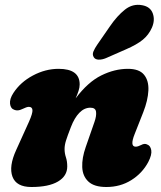

<svg xmlns="http://www.w3.org/2000/svg" viewBox="-20 -755 662 788"><path d="M39.5 -304Q23.5 -309 21.2 -329Q19 -349 35 -373.5Q64 -418 115.2 -445.2Q166.5 -472.5 220.5 -472.5Q307 -472.5 307 -408.5Q307 -396 302.2 -381.5Q297.5 -367 290.5 -351.5Q341 -418.5 395.8 -445.5Q450.5 -472.5 505 -472.5Q551.5 -472.5 571.2 -448.2Q591 -424 589 -383.5Q587 -343 568 -294.5L532.5 -204.5Q512 -153 537 -153Q546 -153 559.5 -160Q574 -168 585 -161.5Q597.5 -157 600.8 -138.5Q604 -120 588.5 -90Q564 -44 519 -15.8Q474 12.5 416.5 12.5Q366.5 12.5 342.8 -9.8Q319 -32 317.5 -69.2Q316 -106.5 332 -152L367.5 -254Q376.5 -279.5 374.2 -296.2Q372 -313 351 -313Q326 -313 305.8 -292.2Q285.5 -271.5 271 -233.5Q257 -197.5 251 -178.5Q245 -159.5 245 -143.5Q245 -126 250.5 -109.5Q256 -93 256 -72Q256 -32.5 218 -10Q180 12.5 109 12.5Q47 12.5 31.2 -29.8Q15.5 -72 46.5 -139.5L99 -255.5Q114.5 -290.5 113.2 -303.5Q112 -316.5 98 -316.5Q90 -316.5 70.5 -307Q53 -298.5 39.5 -304ZM430.5 -646Q460.5 -690 492.8 -715.5Q525 -741 564 -733.5Q597 -727.5 607 -700Q617 -672.5 603.5 -641.5Q590.5 -612 566.2 -592Q542 -572 497 -552.5L415 -516.5Q399.5 -510 385.2 -510.2Q371 -510.5 365 -520Q358 -531 363.5 -544Q369 -557 379 -571.5Z"/></svg>

Font: Fraunces 72pt SuperSoft Black
Style: Italic
Weight: 900
Italic angle: -16°
Version: Version 1.000;[b76b70a41]